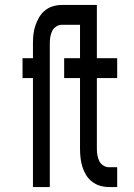

<svg xmlns="http://www.w3.org/2000/svg" viewBox="-20 -755 540 775"><path d="M113 0V-440H71V-520H113V-580Q113 -599 115 -617Q117 -635 123 -652.5Q129 -670 138.5 -686Q148 -702 162.5 -713.5Q177 -725 194.5 -730Q212 -735 230 -735H371V-520H453V-440H371V-155Q371 -142 373 -129.5Q375 -117 380.5 -105.5Q386 -94 397 -87Q408 -80 420 -80H453V0H420Q402 0 384.5 -5Q367 -10 352 -21.5Q337 -33 327.5 -48.5Q318 -64 312.5 -82Q307 -100 305 -118Q303 -136 303 -155V-440H239V-520H303V-655H230Q218 -655 207 -648Q196 -641 190.5 -629.5Q185 -618 183 -605.5Q181 -593 181 -580V0Z"/></svg>

Font: Iosevka SS18 Medium
Style: Regular
Weight: 500
Monospace: yes
Designer: Belleve Invis
Foundry: Belleve Invis
Version: Version 25.1.1; ttfautohint (v1.8.4)